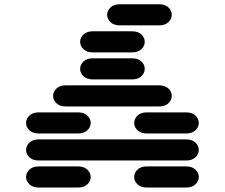

<svg xmlns="http://www.w3.org/2000/svg" viewBox="-20 -881 1040 888"><path d="M159.2 -13.7H340.8Q368.2 -13.7 383.8 -28.3Q399.4 -43 399.4 -62.5Q399.4 -82 383.8 -96.7Q368.2 -111.3 340.8 -111.3H159.2Q131.8 -111.3 116.2 -96.7Q100.6 -82 100.6 -62.5Q100.6 -43 116.2 -28.3Q131.8 -13.7 159.2 -13.7ZM659.2 -13.7H840.8Q868.2 -13.7 883.8 -28.3Q899.4 -43 899.4 -62.5Q899.4 -82 883.8 -96.7Q868.2 -111.3 840.8 -111.3H659.2Q631.8 -111.3 616.2 -96.7Q600.6 -82 600.6 -62.5Q600.6 -43 616.2 -28.3Q631.8 -13.7 659.2 -13.7ZM159.2 -138.7H840.8Q868.2 -138.7 883.8 -153.3Q899.4 -168 899.4 -187.5Q899.4 -207 883.8 -221.7Q868.2 -236.3 840.8 -236.3H159.2Q131.8 -236.3 116.2 -221.7Q100.6 -207 100.6 -187.5Q100.6 -168 116.2 -153.3Q131.8 -138.7 159.2 -138.7ZM159.2 -263.7H340.8Q368.2 -263.7 383.8 -278.3Q399.4 -293 399.4 -312.5Q399.4 -332 383.8 -346.7Q368.2 -361.3 340.8 -361.3H159.2Q131.8 -361.3 116.2 -346.7Q100.6 -332 100.6 -312.5Q100.6 -293 116.2 -278.3Q131.8 -263.7 159.2 -263.7ZM659.2 -263.7H840.8Q868.2 -263.7 883.8 -278.3Q899.4 -293 899.4 -312.5Q899.4 -332 883.8 -346.7Q868.2 -361.3 840.8 -361.3H659.2Q631.8 -361.3 616.2 -346.7Q600.6 -332 600.6 -312.5Q600.6 -293 616.2 -278.3Q631.8 -263.7 659.2 -263.7ZM284.2 -388.7H715.8Q743.2 -388.7 758.8 -403.3Q774.4 -418 774.4 -437.5Q774.4 -457 758.8 -471.7Q743.2 -486.3 715.8 -486.3H284.2Q256.8 -486.3 241.2 -471.7Q225.6 -457 225.6 -437.5Q225.6 -418 241.2 -403.3Q256.8 -388.7 284.2 -388.7ZM409.2 -513.7H590.8Q618.2 -513.7 633.8 -528.3Q649.4 -543 649.4 -562.5Q649.4 -582 633.8 -596.7Q618.2 -611.3 590.8 -611.3H409.2Q381.8 -611.3 366.2 -596.7Q350.6 -582 350.6 -562.5Q350.6 -543 366.2 -528.3Q381.8 -513.7 409.2 -513.7ZM409.2 -638.7H590.8Q618.2 -638.7 633.8 -653.3Q649.4 -668 649.4 -687.5Q649.4 -707 633.8 -721.7Q618.2 -736.3 590.8 -736.3H409.2Q381.8 -736.3 366.2 -721.7Q350.6 -707 350.6 -687.5Q350.6 -668 366.2 -653.3Q381.8 -638.7 409.2 -638.7ZM534.2 -763.7H715.8Q743.2 -763.7 758.8 -778.3Q774.4 -793 774.4 -812.5Q774.4 -832 758.8 -846.7Q743.2 -861.3 715.8 -861.3H534.2Q506.8 -861.3 491.2 -846.7Q475.6 -832 475.6 -812.5Q475.6 -793 491.2 -778.3Q506.8 -763.7 534.2 -763.7Z"/></svg>

Font: Sixtyfour
Style: Regular
Weight: 400
Designer: Jens Kutilek
Foundry: Jens Kutilek
Version: Version 2.001